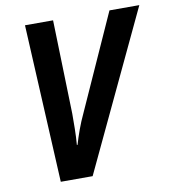

<svg xmlns="http://www.w3.org/2000/svg" viewBox="-81 -784 767 855"><g transform="rotate(-10 303.0 -357.0)"><path d="M269 0 606 -714H471L278 -285Q261 -249 248.5 -214.5Q236 -180 227 -149H224Q227 -186 227.5 -222Q228 -258 228 -290L216 -714H89L125 0Z"/></g></svg>

Font: Noto Sans UI SemiCondensed
Style: Bold Italic
Weight: 700
Width: 4
Designer: Monotype Design Team
Foundry: Monotype Imaging Inc.
Version: 1.001